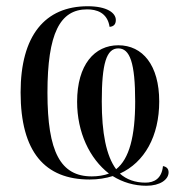

<svg xmlns="http://www.w3.org/2000/svg" viewBox="-20 -565 584 615"><path d="M449 30C493 30 520 10 520 -13C520 -25 513 -31 502 -33C498 7 474 20 446 20C413 20 385 10 364 -9C443 -45 490 -129 490 -240C490 -356 437 -420 359 -420C283 -420 227 -358 227 -239C227 -141 267 -57 329 -9C313 -3 293 0 274 0C174 0 132 -78 132 -268C132 -458 172 -535 259 -535C289 -535 324 -525 331 -479C344 -480 351 -487 351 -501C351 -524 322 -545 261 -545C124 -545 46 -451 46 -269C46 -78 124 10 267 10C294 10 319 6 341 -1C373 19 410 30 449 30ZM352 -23C320 -66 306 -140 306 -240C306 -362 321 -410 359 -410C396 -410 413 -364 413 -240C413 -128 394 -56 352 -23Z"/></svg>

Font: Noto Serif Display Condensed
Style: Regular
Weight: 400
Width: 3
Designer: Monotype Design Team
Foundry: Monotype Imaging Inc.
Version: Version 2.009